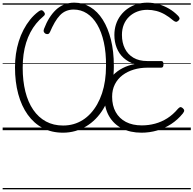

<svg xmlns="http://www.w3.org/2000/svg" viewBox="-20 -981 1458 1447"><path d="M455 19Q369 19 302.5 -16Q236 -51 189 -116.5Q142 -182 117.5 -272.5Q93 -363 93 -474Q93 -525 100 -574Q107 -623 121.5 -669.5Q136 -716 157.5 -757Q179 -798 207 -833Q235 -868 270 -894Q283 -904 292 -904Q301 -904 310 -893Q319 -883 318 -874Q317 -865 306 -857Q277 -833 252.5 -803Q228 -773 209 -737Q190 -701 177 -659.5Q164 -618 157.5 -570.5Q151 -523 151 -470Q151 -372 171 -291.5Q191 -211 230.5 -153.5Q270 -96 326.5 -65.5Q383 -35 455 -35Q497 -35 534 -45.5Q571 -56 603.5 -76.5Q636 -97 663.5 -127Q691 -157 712.5 -195Q734 -233 749 -278Q764 -323 771.5 -375Q779 -427 779 -484Q780 -584 762.5 -662.5Q745 -741 712.5 -796Q680 -851 635 -880Q590 -909 535 -909Q505 -909 479 -898.5Q453 -888 432 -866Q411 -844 392.5 -812Q374 -780 356 -738Q351 -727 342 -724.5Q333 -722 321 -728Q312 -735 309.5 -743Q307 -751 312 -764Q329 -809 351.5 -845Q374 -881 401.5 -907Q429 -933 464 -947Q499 -961 540 -961Q605 -961 660 -928Q715 -895 754.5 -832.5Q794 -770 816 -682Q838 -594 838 -484Q838 -420 828.5 -362Q819 -304 801.5 -253Q784 -202 758.5 -160Q733 -118 700.5 -85Q668 -52 629.5 -29Q591 -6 547 6.5Q503 19 455 19ZM1047 19Q961 19 898.5 -13.5Q836 -46 801.5 -106.5Q767 -167 767 -249Q767 -300 784.5 -342Q802 -384 833 -415.5Q864 -447 905 -468Q946 -489 994 -498Q945 -514 911 -545Q877 -576 859.5 -620.5Q842 -665 842 -717Q842 -760 854 -797Q866 -834 889 -864.5Q912 -895 943 -916.5Q974 -938 1011.5 -949.5Q1049 -961 1091 -961Q1133 -961 1174 -949.5Q1215 -938 1253 -916Q1291 -894 1322 -862Q1331 -853 1333 -844Q1335 -835 1322 -823Q1313 -815 1304 -817Q1295 -819 1284 -828Q1254 -854 1222.5 -872Q1191 -890 1158 -898.5Q1125 -907 1090 -907Q1049 -907 1014 -893.5Q979 -880 953 -855Q927 -830 913 -795.5Q899 -761 899 -718Q899 -660 921 -615.5Q943 -571 985.5 -546Q1028 -521 1089 -521H1195Q1204 -521 1208 -515Q1212 -509 1212 -496Q1212 -483 1208 -477Q1204 -471 1195 -471H1091Q1036 -471 988 -456.5Q940 -442 903.5 -414.5Q867 -387 846 -346Q825 -305 825 -252Q825 -185 852 -136.5Q879 -88 929 -62Q979 -36 1049 -36Q1100 -36 1148.5 -49Q1197 -62 1240.5 -89.5Q1284 -117 1321 -161Q1331 -172 1338.5 -173.5Q1346 -175 1356 -167Q1367 -158 1368 -149Q1369 -140 1358 -126Q1320 -79 1270.5 -46.5Q1221 -14 1164 2.5Q1107 19 1047 19ZM0 436H1418V446H0ZM0 -20H1418V0H0ZM0 -505H1418V-500H0ZM0 -956H1418V-946H0Z"/></svg>

Font: Playwrite HU Guides
Style: Regular
Weight: 400
Designer: Veronika Burian, José Scaglione
Foundry: TypeTogether
Version: Version 1.003